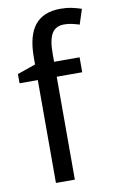

<svg xmlns="http://www.w3.org/2000/svg" viewBox="-87 -812 520 860"><g transform="rotate(-10 173.0 -382.5)"><path d="M298 -468H182V0H96V-468H13V-510L96 -539V-570Q96 -670 134.5 -717.5Q173 -765 251 -765Q279 -765 302.5 -760Q326 -755 346 -748L324 -680Q309 -685 291 -689Q273 -693 255 -693Q217 -693 199.5 -665Q182 -637 182 -572V-536H298Z"/></g></svg>

Font: Noto Sans Thai SemCond
Style: Regular
Weight: 400
Width: 4
Designer: Monotype Design Team
Foundry: Monotype Imaging Inc.
Version: Version 2.002; ttfautohint (v1.8.4.7-5d5b)